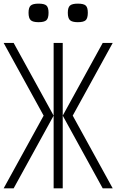

<svg xmlns="http://www.w3.org/2000/svg" viewBox="-20 -1036 640 1056"><path d="M325 -400 545 -800H600L380 -400ZM0 0 220 -400H275L55 0ZM545 0 325 -400H380L600 0ZM275 0V-800H325V0ZM220 -400 0 -800H55L275 -400ZM408 -914Q377 -914 365 -925Q353 -936 353 -966Q353 -995 365 -1005.5Q377 -1016 408 -1016Q440 -1016 451.5 -1005.5Q463 -995 463 -966Q463 -936 451.5 -925Q440 -914 408 -914ZM192 -914Q161 -914 149 -925Q137 -936 137 -966Q137 -995 149 -1005.5Q161 -1016 192 -1016Q224 -1016 235.5 -1005.5Q247 -995 247 -966Q247 -936 235.5 -925Q224 -914 192 -914Z"/></svg>

Font: Victor Mono Thin
Style: Regular
Weight: 100
Monospace: yes
Designer: Rune Bjørnerås
Version: Version 1.561;gftools[0.9.30]